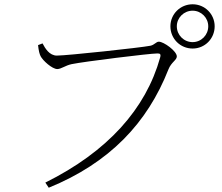

<svg xmlns="http://www.w3.org/2000/svg" viewBox="-20 -837 1040 898"><path d="M192 17 208 41C492 -75 669 -261 768 -513C781 -546 807 -556 807 -573C807 -598 746 -642 723 -642C710 -642 703 -627 683 -623C638 -614 293 -577 246 -577C211 -577 191 -611 179 -634L158 -626C161 -598 165 -584 170 -574C180 -554 224 -514 248 -514C266 -514 286 -531 315 -537C372 -549 681 -587 715 -587C727 -587 734 -586 729 -568C662 -328 484 -128 192 17ZM881 -610C938 -610 984 -656 984 -714C984 -771 938 -817 881 -817C823 -817 777 -771 777 -714C777 -656 823 -610 881 -610ZM881 -640C840 -640 807 -673 807 -714C807 -754 840 -787 881 -787C921 -787 954 -754 954 -714C954 -673 921 -640 881 -640Z"/></svg>

Font: Source Han Serif TW VF
Style: Regular
Weight: 250
Designer: Ryoko NISHIZUKA 西塚涼子 (kana & ideographs); Frank Grießhammer (Latin, Greek & Cyrillic); Wenlong ZHANG 张文龙 (bopomofo); San
Foundry: Adobe
Version: Version 2.002;hotconv 1.1.0;makeotfexe 2.6.0